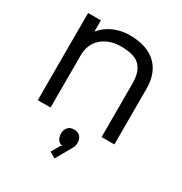

<svg xmlns="http://www.w3.org/2000/svg" viewBox="-204 -789 1137 1201"><g transform="rotate(30 364.0 -188.5)"><path d="M439 107.9Q439 130.4 428.2 147.9L362.8 263.2L319.8 238.8L355 178.2L365.2 170.9Q345.2 168 332.5 151.1Q319.8 134.3 319.8 107.9Q319.8 79.6 335.4 62.3Q351.1 44.9 378.9 44.9Q408.2 44.9 423.6 62Q439 79.1 439 107.9ZM643.1 -401.9V0H550.8V-381.8Q550.8 -422.4 543.5 -451.2Q536.1 -480 517.6 -503.9Q499 -527.8 463.4 -539.8Q427.7 -551.8 375 -551.8Q291 -551.8 236.6 -505.6Q182.1 -459.5 182.1 -374V0H89.8V-629.9H182.1V-550.8H184.1Q216.3 -591.8 270.3 -616Q324.2 -640.1 384.8 -640.1Q509.3 -640.1 576.2 -578.4Q643.1 -516.6 643.1 -401.9Z"/></g></svg>

Font: Sinkin Sans 400 Regular
Style: Regular
Weight: 400
Designer: Keith Bates
Foundry: K-Type
Version: Sinkin Sans (version 1.0)  by Keith Bates   •   © 2014   www